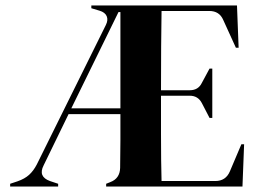

<svg xmlns="http://www.w3.org/2000/svg" viewBox="-20 -680 938 700"><path d="M17 0V-10L44 -19Q70 -28 86 -42.5Q102 -57 114 -80L366 -589Q375 -607 369 -621Q363 -635 343 -641L313 -650V-660H844L850 -506H840L794 -607Q780 -640 743 -640H569Q568 -576 567.5 -508Q567 -440 567 -351H672Q703 -351 716 -378L744 -430H754V-250H744L716 -304Q702 -331 672 -331H567Q567 -248 567 -192.5Q567 -137 567.5 -97Q568 -57 569 -20H765Q803 -20 818 -55L860 -154H870L864 0H367V-10L382 -16Q417 -29 418 -68Q419 -121 419 -168.5Q419 -216 419 -264H230L139 -77Q118 -36 162 -20L192 -10V0ZM240 -285H419V-636H412Z"/></svg>

Font: DeepMind Serif Display
Style: Regular
Weight: 400
Designer: Frank Grießhammer / Modifications: Colophon Foundry
Foundry: Colophon Foundry
Version: Version 5.003; ttfautohint (v1.8.2)